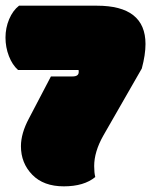

<svg xmlns="http://www.w3.org/2000/svg" viewBox="-43 -656 545 685"><path d="M476.1 -499Q476.1 -460.9 462.9 -411.6L325.7 -172.4Q293 -114.7 293 -63.5Q293 -39.6 296.9 -24.4Q256.8 8.8 184.6 8.8Q112.3 8.8 72 -32.7Q31.7 -74.2 31.7 -134.3Q31.7 -180.2 60.5 -233.9L138.7 -383.3H215.8Q237.8 -383.3 237.8 -398.9V-402.3Q237.8 -404.8 237.3 -406.2H21.5Q1 -424.3 -11.2 -455.8Q-23.4 -487.3 -23.4 -522Q-23.4 -556.6 -10.3 -587.6Q2.9 -618.7 24.9 -635.7H302.7Q476.1 -635.7 476.1 -499Z"/></svg>

Font: Modak
Style: Regular
Weight: 400
Version: Version 1.036;PS Version 1.000;hotconv 1.0.79;makeotf.lib2.5